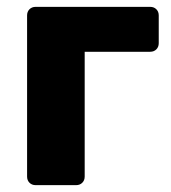

<svg xmlns="http://www.w3.org/2000/svg" viewBox="-20 -540 499 560"><path d="M84 0Q73 0 66 -7Q59 -14 59 -25V-495Q59 -506 66 -513Q73 -520 84 -520H418Q429 -520 436 -513Q443 -506 443 -495V-414Q443 -403 436 -396Q429 -389 418 -389H227V-25Q227 -14 220 -7Q213 0 202 0Z"/></svg>

Font: Fz Rubik
Style: Bold
Weight: 700
Designer: Hubert and Fischer
Foundry: Hubert and Fischer
Version: Vit hóa bi FontZin.com